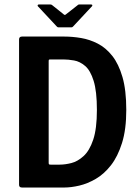

<svg xmlns="http://www.w3.org/2000/svg" viewBox="-20 -836 624 856"><path d="M543 -346Q543 -259 524 -198.5Q505 -138 474.5 -99Q444 -60 407 -38.5Q370 -17 333.5 -8.5Q297 0 267 0H78Q65 0 65 -12V-660Q65 -673 78 -673H267Q303 -673 341.5 -666.5Q380 -660 416 -641.5Q452 -623 480.5 -587Q509 -551 526 -492.5Q543 -434 543 -346ZM412 -346Q412 -429 397.5 -475.5Q383 -522 359.5 -542Q336 -562 310 -566.5Q284 -571 262 -571H208Q200 -571 198.5 -570Q197 -569 197 -563V-111Q197 -105 198.5 -103.5Q200 -102 206 -102H246Q270 -102 298 -109Q326 -116 352.5 -140Q379 -164 395.5 -213Q412 -262 412 -346ZM241 -714Q236 -714 233 -718L149 -808Q147 -810 148 -813Q149 -816 153 -816H205Q210 -816 214 -812L264 -772Q269 -767 274 -772L325 -812Q328 -816 333 -816H386Q391 -816 391.5 -813Q392 -810 390 -808L306 -718Q303 -714 298 -714Z"/></svg>

Font: Glory Thin
Style: Bold
Weight: 700
Version: Version 1.011